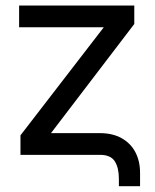

<svg xmlns="http://www.w3.org/2000/svg" viewBox="-20 -550 551 682"><path d="M335 0H52.7V-69.3L348.6 -453.1H47.9V-530.3H457V-464.8L161.1 -77.1H335Q379.9 -77.1 412.1 -59.1Q444.3 -41 460.9 -9.3Q477.5 22.5 477.5 63.5V111.3H402.3V85Q402.3 45.9 387.7 22.9Q373 0 335 0Z"/></svg>

Font: Pretendard GOV Variable
Style: Regular
Weight: 400
Designer: Base glyphs from Inter by Rasmus Andersson; Hangul glyphs from Noto Sans CJK(Source Han Sans) by Jang Soo-young and Kang
Foundry: Kil Hyung-jin
Version: Version 1.307;Glyphs 3.2 (3192)